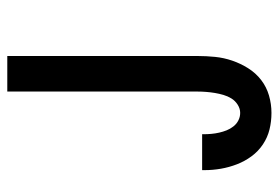

<svg xmlns="http://www.w3.org/2000/svg" viewBox="-142 -642 783 540"><g transform="rotate(90 250.0 -371.5)"><path d="M137 0V-535Q137 -560 139.5 -584.5Q142 -609 150 -632.5Q158 -656 171.5 -677.5Q185 -699 204.5 -714Q224 -729 248 -736Q272 -743 297 -743Q321 -743 343.5 -737.5Q366 -732 385.5 -719Q405 -706 419 -687Q433 -668 441.5 -646Q450 -624 454 -601Q458 -578 458 -555V-548H357V-552Q357 -563 356 -574Q355 -585 352.5 -596Q350 -607 346 -617Q342 -627 335 -636Q328 -645 318 -650Q308 -655 297 -655Q285 -655 274 -648Q263 -641 256.5 -630.5Q250 -620 246.5 -608Q243 -596 241 -584Q239 -572 238 -559.5Q237 -547 237 -535V0Z"/></g></svg>

Font: Iosevka Term Semibold
Style: Regular
Weight: 600
Monospace: yes
Designer: Belleve Invis
Foundry: Belleve Invis
Version: Version 31.4.0